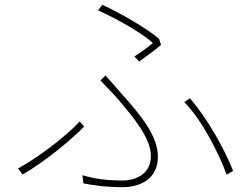

<svg xmlns="http://www.w3.org/2000/svg" viewBox="-20 -768 1040 799"><path d="M539 -533 559 -512C593 -536 629 -563 650 -581L642 -606C591 -651 477 -715 406 -748L388 -725C466 -690 572 -630 616 -589C600 -575 568 -551 539 -533ZM323 -39 327 -5C368 3 420 11 492 11C533 11 637 -4 637 -116C637 -204 564 -291 484 -380C463 -404 438 -433 419 -454L398 -433C420 -410 447 -383 466 -361C533 -283 608 -194 608 -119C608 -36 533 -17 492 -17C415 -17 370 -25 323 -39ZM923 -41 950 -57C918 -140 845 -274 770 -359L747 -343C818 -272 891 -131 923 -41ZM330 -241 312 -263C258 -203 134 -109 55 -67L74 -42C162 -92 270 -180 330 -241Z"/></svg>

Font: Harano Aji Gothic KR ExtraLight
Style: Regular
Weight: 250
Foundry: Masamichi Hosoda
Version: HaranoAjiGothicKR-ExtraLight version 20220220;ttx 4.29.1